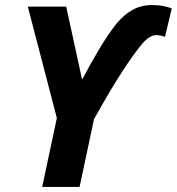

<svg xmlns="http://www.w3.org/2000/svg" viewBox="-20 -740 700 760"><path d="M295 0 352 -268C448 -441 505 -520 539 -562C560 -588 580 -601 599 -601C614 -601 626 -597 633 -594L660 -707C633 -716 613 -720 581 -720C524 -720 481 -694 440 -645C395 -589 348 -505 305 -425L242 -714H90L205 -273L147 0Z"/></svg>

Font: BC Sans
Style: Bold Italic
Weight: 700
Italic angle: -12°
Designer: Monotype Design Team
Province of B.C.
Foundry: Monotype Imaging Inc.
Version: Version 2.000;GOOG;noto-source:20170915:90ef993387c0